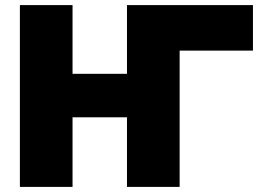

<svg xmlns="http://www.w3.org/2000/svg" viewBox="-20 -733 1044 753"><path d="M58 0V-713H264.5V-443.5H478V-713H972V-534.5H684.5V0H478V-273H264.5V0Z"/></svg>

Font: Commissioner ExtraBold
Style: Regular
Weight: 800
Designer: Kostas Bartsokas
Foundry: Kostas Bartsokas
Version: Version 1.000; ttfautohint (v1.8.3)